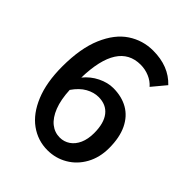

<svg xmlns="http://www.w3.org/2000/svg" viewBox="-194 -776 897 897"><g transform="rotate(45 254.5 -327.5)"><path d="M145 -339.8Q172.4 -373.5 210.7 -392.3Q249 -411.1 285.6 -411.1Q341.3 -411.1 382.8 -387.5Q424.3 -363.8 447.3 -316.2Q470.2 -268.6 470.2 -198.7Q470.2 -136.7 443.6 -88.6Q417 -40.5 371.8 -14.2Q326.7 12.2 272.9 12.2Q209.5 12.2 157.7 -24.9Q106 -62 75.7 -135.5Q45.4 -209 45.4 -313.5Q45.4 -433.6 79.3 -512.9Q113.3 -592.3 169.4 -629.4Q225.6 -666.5 293.5 -666.5Q397 -666.5 457.5 -602.1L401.4 -534.7Q383.3 -555.7 356 -567.1Q328.6 -578.6 298.8 -578.6Q150.9 -578.6 145 -339.8ZM147.5 -260.7Q150.4 -198.7 167.2 -156Q184.1 -113.3 210.9 -91.8Q237.8 -70.3 272 -70.3Q299.8 -70.3 322.5 -85.7Q345.2 -101.1 358.2 -130.1Q371.1 -159.2 371.1 -198.7Q371.1 -264.2 344 -298.6Q316.9 -333 266.6 -333Q235.8 -333 204.8 -315.9Q173.8 -298.8 147.5 -260.7Z"/></g></svg>

Font: Varta
Style: Bold
Weight: 700
Designer: Joana Correia, Viktoriya Grabowska, Eben Sorkin
Foundry: Sorkin Type
Version: Version 1.002; ttfautohint (v1.3) -l 8 -r 24 -G 200 -x 12 -H